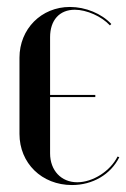

<svg xmlns="http://www.w3.org/2000/svg" viewBox="-20 -523 363 552"><path d="M36 -357V-138C36 -54 100 9 187 9C246 9 298 -21 323 -71L318 -73C297 -31 247 1 202 1C156 1 124 -33 124 -82V-244H254V-250H124V-416C124 -465 151 -495 195 -495C229 -495 272 -476 296 -450L300 -454C272 -484 226 -503 181 -503C99 -503 36 -440 36 -357Z"/></svg>

Font: Moniqa SemBd Display
Style: Regular
Weight: 600
Designer: Rajesh Rajput
Foundry: Rajesh Rajput
Version: Version 1.000